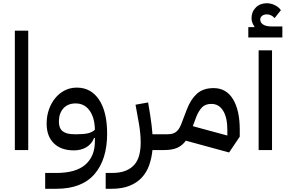

<svg xmlns="http://www.w3.org/2000/svg" viewBox="-20 -930 1780 1190"><path d="M72 -740H155V0H72Z M260 142H328Q451 142 509.5 90Q568 38 568 -52V-75H563Q549 -38 516 -18Q483 2 438 2Q358 2 313.5 -42Q269 -86 269 -164Q269 -210 283 -250.5Q297 -291 322 -321.5Q347 -352 381 -369.5Q415 -387 456 -387Q544 -387 594 -312Q644 -237 644 -102Q644 59 565.5 149.5Q487 240 330 240H260ZM460 -98Q502 -98 527.5 -104.5Q553 -111 568 -126Q567 -201 535 -245Q503 -289 449 -289Q400 -289 372.5 -258Q345 -227 345 -176Q345 -135 368.5 -116.5Q392 -98 440 -98Z M635 142H673Q726 142 760.5 127.5Q795 113 815.5 87.5Q836 62 844 27.5Q852 -7 852 -47Q852 -75 849 -105Q846 -135 841 -164L820 -281L898 -295L911 -216Q916 -184 919.5 -155Q923 -126 925 -98H1020V-22L998 0H925Q920 50 904.5 94Q889 138 859 170.5Q829 203 783 221.5Q737 240 673 240H635Z M1132 -58Q1109 -27 1077.5 -13.5Q1046 0 998 0V-76L1020 -98Q1039 -98 1052.5 -102.5Q1066 -107 1076.5 -117Q1087 -127 1095 -142.5Q1103 -158 1111 -181L1139 -254Q1162 -314 1200.5 -349Q1239 -384 1304 -384Q1382 -384 1424 -315.5Q1466 -247 1466 -126V-83L1400 15ZM1175 -148 1389 -90V-126Q1389 -201 1363 -243.5Q1337 -286 1290 -286Q1252 -286 1231.5 -264Q1211 -242 1197 -207Z M1519 -762H1556L1557 -766Q1549 -776 1544 -789.5Q1539 -803 1539 -817Q1539 -857 1565.5 -883.5Q1592 -910 1634 -910Q1658 -910 1682.5 -898.5Q1707 -887 1721 -867L1682 -818Q1661 -841 1634 -841Q1616 -841 1604.5 -832Q1593 -823 1593 -809Q1593 -789 1611.5 -777.5Q1630 -766 1664 -766H1730V-698H1519ZM1583 -618H1666V0H1583Z"/></svg>

Font: IBM Plex Sans Arabic Text
Style: Regular
Weight: 450
Designer: Mike Abbink, Paul van der Laan, Pieter van Rosmalen, Wael Morcos, Khajak Apelian
Foundry: Bold Monday
Version: Version 1.2